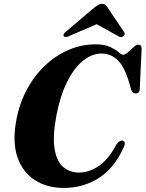

<svg xmlns="http://www.w3.org/2000/svg" viewBox="-20 -936 734 968"><path d="M600.5 -226.5Q607 -224 609 -215.2Q611 -206.5 602 -190Q556 -88 477.8 -38.2Q399.5 11.5 302 11.5Q217 11.5 155.5 -28Q94 -67.5 67.8 -144Q41.5 -220.5 62.5 -331.5Q78 -415 115.5 -484.8Q153 -554.5 207 -605.5Q261 -656.5 326.2 -684.5Q391.5 -712.5 462 -712.5Q508 -712.5 535.5 -699.2Q563 -686 578 -672.8Q593 -659.5 601 -659.5Q610 -659.5 624.5 -672.2Q639 -685 653.2 -698Q667.5 -711 675.5 -711Q694.5 -711 694 -690L684.5 -485.5Q683.5 -465 664 -465Q648 -464.5 641 -484.5L632 -516.5Q608.5 -598 574.2 -632Q540 -666 492.5 -666Q441.5 -666 396.2 -628Q351 -590 317 -520.5Q283 -451 265 -357Q244.5 -249 255.2 -185.2Q266 -121.5 299 -93.8Q332 -66 379 -66Q427.5 -66 477 -98.5Q526.5 -131 568 -210Q587 -231.5 600.5 -226.5ZM329 -754.5Q309.5 -745.5 302 -753Q299 -756 300.5 -762Q302 -768 310.5 -775L454 -896.5Q466 -906 474.8 -911.2Q483.5 -916.5 494.5 -916.5Q505.5 -916.5 511.2 -911.2Q517 -906 523.5 -896.5L605 -775Q610 -768 607.8 -762Q605.5 -756 601 -753Q589.5 -745 575 -754.5L467.5 -814Z"/></svg>

Font: Fraunces 72pt
Style: Bold Italic
Weight: 700
Italic angle: -16°
Version: Version 1.000;[b76b70a41]